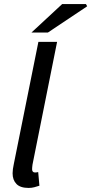

<svg xmlns="http://www.w3.org/2000/svg" viewBox="-20 -915 449 945"><path d="M121 10Q80 10 61 -9.5Q42 -29 42 -62Q42 -72 43.5 -83Q45 -94 48 -108L169 -709H261L140 -105Q139 -97 138.5 -92Q138 -87 138 -82Q138 -66 153 -66Q156 -66 159 -66.5Q162 -67 168 -68L174 -1Q162 3 149 6.5Q136 10 121 10ZM135 -755 286 -895H403L409 -884L216 -755Z"/></svg>

Font: Source Sans 3 ExtraLight Medium
Style: Italic
Weight: 500
Italic angle: -11°
Version: Version 3.052;hotconv 1.1.0;makeotfexe 2.6.0